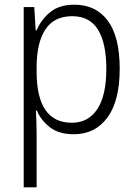

<svg xmlns="http://www.w3.org/2000/svg" viewBox="-20 -562 582 818"><path d="M297 -542Q389 -542 439.5 -473.5Q490 -405 490 -269Q490 -132 437.5 -61Q385 10 294 10Q231 10 192.5 -20Q154 -50 137 -91H133Q134 -69 135 -44Q136 -19 136 4V236H81V-532H126L132 -433H136Q155 -478 193.5 -510Q232 -542 297 -542ZM288 -493Q211 -493 174 -437.5Q137 -382 136 -280V-257Q136 -39 286 -39Q356 -39 394.5 -97Q433 -155 433 -269Q433 -378 397.5 -435.5Q362 -493 288 -493Z"/></svg>

Font: Noto Sans Sinhala UI SemiCondensed Light
Style: Regular
Weight: 300
Width: 4
Designer: Jelle Bosma - Monotype Design Team
Foundry: Monotype Imaging Inc.
Version: Version 2.006; ttfautohint (v1.8.4.7-5d5b)